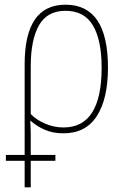

<svg xmlns="http://www.w3.org/2000/svg" viewBox="-20 -558 540 818"><path d="M111 -72V-276Q111 -388 146 -450Q181 -512 259 -512Q339 -512 376 -449.5Q413 -387 413 -270Q413 -15 251 -15Q209 -15 171.5 -31.5Q134 -48 111 -72ZM216 127V102H111V73Q111 46 111 19.5Q111 -7 109 -43H111Q135 -21 170 -5.5Q205 10 250 10Q345 10 392.5 -63.5Q440 -137 440 -270Q440 -538 259 -538Q85 -538 85 -284V102H5V127H85V240H111V127Z"/></svg>

Font: Noto Sans Mono UI Condensed Thin
Style: Regular
Weight: 250
Width: 3
Designer: Monotype Design team
Foundry: Monotype Imaging Inc.
Version: 1.000